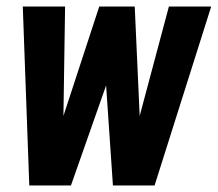

<svg xmlns="http://www.w3.org/2000/svg" viewBox="-20 -570 669 590"><path d="M70 0 50 -550H180L174 -153H155L285 -550H394L412 -153H393L499 -550H629L455 0H327L302 -367H327L198 0Z"/></svg>

Font: Mohave Light
Style: Bold Italic
Weight: 700
Italic angle: -8°
Version: Version 2.003